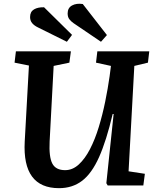

<svg xmlns="http://www.w3.org/2000/svg" viewBox="-20 -968 820 1002"><path d="M651 -74 736 -61 728 0H542L535 -12L573 -373H568Q535 -233 497 -148Q459 -63 408.5 -24.5Q358 14 288 14Q96 14 109 -229L131 -626L56 -641L63 -700H350L342 -641L260 -624L239 -230Q235 -149 253 -114.5Q271 -80 320 -80Q359 -80 391.5 -110Q424 -140 450 -190.5Q476 -241 495.5 -305Q515 -369 529 -437.5Q543 -506 552 -570L559 -624L481 -641L488 -700H759L752 -641L681 -624ZM364 -847Q351 -856 342 -867.5Q333 -879 333 -898Q333 -927 356 -939.5Q379 -952 412 -947L538 -785L507 -750ZM178 -825Q159 -834 148 -847Q137 -860 137 -879Q137 -907 157.5 -919Q178 -931 210 -930L356 -786L329 -750Z"/></svg>

Font: Literata 12pt SemiBold
Style: Italic
Weight: 600
Italic angle: -2°
Designer: Latin by Veronika Burian and Jose Scaglione. Greek by Irene Vlachou. Cyrillic by Vera Evstafieva
Foundry: TypeTogether
Version: Version 3.002